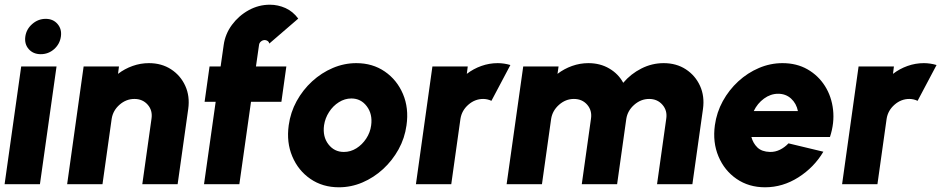

<svg xmlns="http://www.w3.org/2000/svg" viewBox="-30 -782 4005 815"><path d="M60 -500H210L139.5 0H-10.5ZM143 -552Q111 -552 92 -573.5Q73 -595 77.5 -627Q82 -658.5 107 -680.2Q132 -702 164 -702Q195.5 -702 214.2 -680.2Q233 -658.5 228.5 -627Q224 -595 199.8 -573.5Q175.5 -552 143 -552Z M769 -319.5 724 0H574L613 -277.5Q618.5 -313 597 -337.5Q575.5 -362 540.5 -362Q505.5 -362 477.5 -337.5Q449.5 -313 444 -277.5L405 0H255L325 -500H475L471 -468.5Q499 -490 532.8 -502Q566.5 -514 602 -514Q656 -514 696.2 -487.8Q736.5 -461.5 756.5 -417.5Q776.5 -373.5 769 -319.5Z M1069.5 -591 1056.5 -500H1185.5L1164.5 -350H1035.5L986 0H836L885.5 -350H838.5L859.5 -500H906.5L919.5 -591Q926 -638 954.8 -676.8Q983.5 -715.5 1025.8 -738.8Q1068 -762 1115.5 -762Q1150 -762 1181.8 -747.8Q1213.5 -733.5 1236 -703L1113 -597Q1111.5 -604.5 1105.8 -608.2Q1100 -612 1094 -612Q1085 -612 1077.8 -606Q1070.5 -600 1069.5 -591Z M1408.5 13Q1339.5 13 1287.8 -22.5Q1236 -58 1210.8 -117.8Q1185.5 -177.5 1195.5 -250Q1203 -305 1229.2 -352.8Q1255.5 -400.5 1295 -436.8Q1334.5 -473 1382.8 -493.5Q1431 -514 1482.5 -514Q1551.5 -514 1603.2 -478.5Q1655 -443 1680.5 -383Q1706 -323 1695.5 -250Q1688 -195.5 1661.8 -148Q1635.5 -100.5 1596 -64.2Q1556.5 -28 1508.5 -7.5Q1460.5 13 1408.5 13ZM1429.5 -137Q1458 -137 1482.8 -152.5Q1507.5 -168 1524.5 -193.8Q1541.5 -219.5 1545.5 -250Q1552 -297.5 1527 -330.8Q1502 -364 1461.5 -364Q1433.5 -364 1408.5 -348.2Q1383.5 -332.5 1366.8 -306.5Q1350 -280.5 1345.5 -250Q1339 -202 1364 -169.5Q1389 -137 1429.5 -137Z M1735.5 0 1805.5 -500H1955.5L1951.5 -468.5Q1979.5 -490 2013.2 -502Q2047 -514 2082.5 -514Q2109.5 -514 2136.5 -506L2056 -354Q2039 -362 2021 -362Q1986 -362 1958 -337.5Q1930 -313 1924.5 -277.5L1885.5 0Z M2120.5 0 2191 -500H2341L2336.5 -468.5Q2364.5 -490 2398.2 -502Q2432 -514 2467.5 -514Q2517.5 -514 2556.2 -491.2Q2595 -468.5 2615.5 -430.5Q2647.5 -468.5 2692.5 -491.2Q2737.5 -514 2787 -514Q2841 -514 2881.2 -487.8Q2921.5 -461.5 2941.5 -417.5Q2961.5 -373.5 2954 -319.5L2909 0H2759L2798 -277.5Q2803.5 -312.5 2782 -337.2Q2760.5 -362 2725.5 -362Q2690.5 -362 2662.2 -337.2Q2634 -312.5 2628.5 -277.5L2589.5 0H2439.5L2478.5 -277.5Q2484 -312.5 2462.8 -337.2Q2441.5 -362 2406 -362Q2371 -362 2343 -337.2Q2315 -312.5 2309.5 -277.5L2270.5 0Z M3217.5 13Q3148.5 13 3096.8 -22.5Q3045 -58 3019.8 -118Q2994.5 -178 3004.5 -250.5Q3012 -305 3038.2 -352.8Q3064.5 -400.5 3104 -436.8Q3143.5 -473 3191.8 -493.5Q3240 -514 3291.5 -514Q3351.5 -514 3397.5 -487.8Q3443.5 -461.5 3471.8 -416.8Q3500 -372 3506.2 -316Q3512.5 -260 3493 -200.5H3159.5Q3166.5 -174 3185 -156Q3203.5 -138 3238.5 -137Q3260.5 -136.5 3280.8 -146.5Q3301 -156.5 3317 -173.5L3465 -138Q3425.5 -71.5 3359 -29.2Q3292.5 13 3217.5 13ZM3169.5 -310.5H3357Q3350.5 -343 3328 -363.5Q3305.5 -384 3273 -384Q3241 -384 3213 -363.5Q3185 -343 3169.5 -310.5Z M3544.5 0 3614.5 -500H3764.5L3760.5 -468.5Q3788.5 -490 3822.2 -502Q3856 -514 3891.5 -514Q3918.5 -514 3945.5 -506L3865 -354Q3848 -362 3830 -362Q3795 -362 3767 -337.5Q3739 -313 3733.5 -277.5L3694.5 0Z"/></svg>

Font: Urbanist Black
Style: Italic
Weight: 900
Italic angle: -8°
Designer: Corey Hu
Foundry: Corey Hu
Version: Version 1.330; ttfautohint (v1.8.4.7-5d5b)